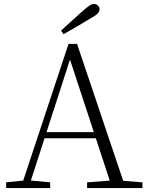

<svg xmlns="http://www.w3.org/2000/svg" viewBox="-20 -952 747 972"><path d="M289 -797Q318 -823 345 -848Q372 -873 397 -895Q420 -915 432.5 -923.5Q445 -932 455 -932Q467 -932 475.5 -924Q484 -916 484 -905Q484 -893 472.5 -882Q461 -871 432 -855Q401 -836 368 -817Q335 -798 302 -779ZM11 0V-29L109 -39H126L234 -29V0ZM85 0 327 -730H370L616 0H548L324 -682H344L340 -668L124 0ZM192 -252 194 -283H493L495 -252ZM421 0V-29L554 -39H574L701 -29V0Z"/></svg>

Font: Noto Serif TC ExtraLight ExtraLight
Style: Regular
Weight: 250
Version: Version 2.003-H1;hotconv 1.1.1;makeotfexe 2.6.0